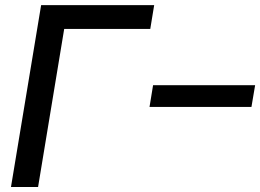

<svg xmlns="http://www.w3.org/2000/svg" viewBox="-20 -748 1040 768"><path d="M596.7 -727.5 581.1 -632.3H236.8L132.3 0H23.9L144.5 -727.5ZM578.1 -320.3 592.3 -407.2H1000.5L985.8 -320.3Z"/></svg>

Font: Inter Display Medium
Style: Italic
Weight: 500
Italic angle: -9.39999°
Designer: Rasmus Andersson
Foundry: rsms
Version: Version 4.000;git-a52131595